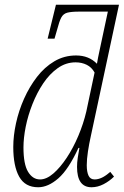

<svg xmlns="http://www.w3.org/2000/svg" viewBox="-20 -780 522 810"><path d="M141 10Q86 10 61 -34.5Q36 -79 36 -160Q36 -207 47.5 -260Q59 -313 81.5 -363.5Q104 -414 136 -455.5Q168 -497 209.5 -521.5Q251 -546 301 -546Q355 -546 389 -511Q391 -524 394 -538.5Q397 -553 400 -567L435 -731H315Q281 -731 264 -726.5Q247 -722 238.5 -706Q230 -690 221 -655L210 -617H181L216 -760H482L363 -205Q356 -174 351 -141Q346 -108 346 -83Q346 -55 353.5 -39Q361 -23 379 -23Q394 -23 410 -30.5Q426 -38 445 -55L461 -35Q442 -16 417 -3Q392 10 366 10Q305 10 305 -76Q305 -94 308 -114.5Q311 -135 315 -156H311Q269 -65 226 -27.5Q183 10 141 10ZM149 -23Q176 -23 205 -48Q234 -73 261.5 -114.5Q289 -156 310.5 -207Q332 -258 344 -309L379 -474Q367 -496 346 -506.5Q325 -517 299 -517Q258 -517 223.5 -492.5Q189 -468 162.5 -428.5Q136 -389 117 -341Q98 -293 88.5 -245.5Q79 -198 79 -158Q79 -87 98.5 -55Q118 -23 149 -23Z"/></svg>

Font: Noto Serif SemiCondensed ExtraLight
Style: Italic
Weight: 200
Width: 4
Italic angle: -12°
Designer: Monotype Design Team
Foundry: Monotype Imaging Inc.
Version: Version 2.013